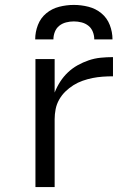

<svg xmlns="http://www.w3.org/2000/svg" viewBox="-20 -760 540 780"><path d="M124 0V-520H202V-384Q211 -407 224.5 -428Q238 -449 256 -466Q274 -483 295.5 -495Q317 -507 340.5 -515Q364 -523 389 -525.5Q414 -528 439 -528V-450Q418 -450 397 -448.5Q376 -447 356 -443Q336 -439 316 -432Q296 -425 278.5 -414Q261 -403 246 -388.5Q231 -374 220.5 -355.5Q210 -337 206 -316.5Q202 -296 202 -276V0ZM123 -600Q123 -630 134 -658.5Q145 -687 168 -706Q191 -725 220.5 -732.5Q250 -740 280 -740Q310 -740 339.5 -732.5Q369 -725 392 -706Q415 -687 426 -658.5Q437 -630 437 -600H363Q363 -616 357 -631Q351 -646 339 -655.5Q327 -665 311.5 -669Q296 -673 280 -673Q264 -673 248.5 -669Q233 -665 221 -655.5Q209 -646 203 -631Q197 -616 197 -600Z"/></svg>

Font: Iosevka Algr
Style: Regular
Weight: 400
Monospace: yes
Designer: Belleve Invis
Foundry: Belleve Invis
Version: Version 26.0.2; ttfautohint (v1.8.3)